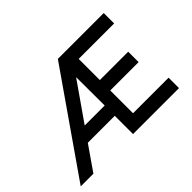

<svg xmlns="http://www.w3.org/2000/svg" viewBox="-128 -982 1264 1264"><g transform="rotate(-45 503.5 -350.0)"><path d="M499 -700 12 0H130L248 -170H499V0H927V-97H596V-309H860V-406H596V-603H926V-700ZM499 -530 500 -265H314Z"/></g></svg>

Font: Unageo
Style: Medium
Weight: 500
Designer: Richard Sepsi
Foundry: Richard Sepsi
Version: Version 2.000